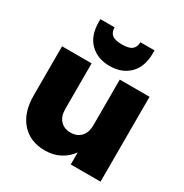

<svg xmlns="http://www.w3.org/2000/svg" viewBox="-184 -950 1054 1099"><g transform="rotate(30 343.0 -400.0)"><path d="M629.9 -561V0H433.1V-80.1Q407.2 -42 363.5 -18.6Q319.8 4.9 263.2 4.9Q165.5 4.9 108.6 -59.6Q51.8 -124 51.8 -234.9V-561H247.1V-259.8Q247.1 -211.4 272.2 -184.3Q297.4 -157.2 339.8 -157.2Q382.8 -157.2 408 -184.3Q433.1 -211.4 433.1 -259.8V-561ZM522 -787.1Q522 -696.3 472.4 -647.7Q422.9 -599.1 342.8 -599.1Q263.2 -599.1 213.6 -647.7Q164.1 -696.3 164.1 -787.1V-805.2H257.8Q257.8 -773.4 277.1 -757.3Q296.4 -741.2 342.8 -741.2Q389.2 -741.2 408.7 -757.3Q428.2 -773.4 428.2 -805.2H522Z"/></g></svg>

Font: Poppins ExtraBold
Style: Regular
Weight: 800
Designer: Ninad Kale (Devanagari), Jonny Pinhorn (Latin)
Foundry: Indian Type Foundry
Version: Version 3.200;PS 1.000;hotconv 16.6.54;makeotf.lib2.5.65590